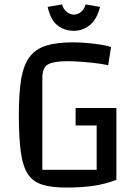

<svg xmlns="http://www.w3.org/2000/svg" viewBox="-20 -831 610 866"><path d="M278 15Q213 15 171 2Q129 -11 106 -45.5Q83 -80 74 -144.5Q65 -209 65 -312Q65 -410 75.5 -473.5Q86 -537 113 -573.5Q140 -610 187.5 -625Q235 -640 310 -640Q335 -640 366.5 -637.5Q398 -635 429 -630.5Q460 -626 481 -619L468 -537Q439 -543 404 -547Q369 -551 337 -553Q305 -555 285 -555Q225 -555 198 -541.5Q171 -528 171 -479V-65H492L505 -20Q456 -1 402.5 7Q349 15 278 15ZM416 -30V-265H321V-344H505V-20ZM313 -692Q271 -692 239.5 -716.5Q208 -741 195 -800L260 -811Q266 -789 281.5 -777Q297 -765 313 -765Q330 -765 345 -777Q360 -789 366 -811L431 -800Q418 -745 386 -718.5Q354 -692 313 -692Z"/></svg>

Font: Changa
Style: Regular
Weight: 400
Designer: Eduardo Rodriguez Tunni
Foundry: Eduardo Rodriguez Tunni
Version: Version 3.003